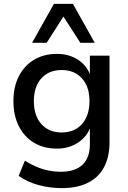

<svg xmlns="http://www.w3.org/2000/svg" viewBox="-20 -778 660 987"><path d="M298 189Q235 189 177 173Q119 157 76 126L108 48Q136 66 166.5 79Q197 92 229 98.5Q261 105 293 105Q366 105 404 69Q442 33 442 -36V-128H446Q429 -77 382 -45.5Q335 -14 273 -14Q205 -14 154.5 -44.5Q104 -75 76.5 -130Q49 -185 49 -258Q49 -331 76.5 -385.5Q104 -440 154.5 -470.5Q205 -501 273 -501Q336 -501 383 -469.5Q430 -438 446 -385H442V-492H543V-47Q543 29 514.5 82Q486 135 431 162Q376 189 298 189ZM297 -97Q363 -97 401.5 -140.5Q440 -184 440 -258Q440 -332 401.5 -375Q363 -418 297 -418Q231 -418 192.5 -375Q154 -332 154 -258Q154 -184 192.5 -140.5Q231 -97 297 -97ZM145 -558 257 -758H355L467 -558H393L306 -693L220 -558Z"/></svg>

Font: NunitoSans_10ptSemiBold
Style: Regular
Weight: 600
Designer: Vernon Adams
Foundry: Vernon Adams
Version: Version 3.101;gftools[0.9.27]